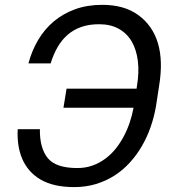

<svg xmlns="http://www.w3.org/2000/svg" viewBox="-20 -757 710 787"><path d="M52.6 -227.3H143.5Q142.4 -150.6 175.4 -109.4Q208.5 -68.2 296.9 -68.2Q330.3 -68.2 358.7 -78.3Q387.1 -88.4 411 -106Q435 -123.6 454.2 -147.5Q473.4 -171.5 487.7 -198.9Q502.1 -226.2 512.1 -256Q522 -285.9 527.3 -315.3H240.1L252.8 -393.5H539.8L541.2 -403.4Q550.8 -459.9 545.1 -506.7Q539.4 -553.6 519.7 -587.2Q500 -620.7 466.4 -639.2Q432.9 -657.7 386.4 -657.7Q345.5 -657.7 313.7 -646.7Q282 -635.7 257.8 -614.9Q233.7 -594.1 216.4 -564.5Q199.2 -534.8 187.5 -497.2H96.6Q110.4 -549.4 136.5 -593.4Q162.6 -637.4 200.6 -669.4Q238.6 -701.3 288.4 -719.3Q338.1 -737.2 399.1 -737.2Q488.6 -737.2 545.8 -696Q605.1 -653.4 627.1 -580.6Q649.1 -507.8 632.1 -404.8L619.3 -321Q611.9 -278.1 597.5 -236.7Q583.1 -195.3 561.8 -158.6Q540.5 -121.8 512.4 -90.9Q484.4 -60 449.6 -37.6Q414.8 -15.3 373.4 -2.7Q332 9.9 284.1 9.9Q198.2 9.9 145.2 -21.7Q119 -37.3 100.5 -58.8Q82 -80.3 70.8 -106.7Q59.7 -133.2 55.2 -163.5Q50.8 -193.9 52.6 -227.3Z"/></svg>

Font: Inter P
Style: Italic
Weight: 400
Italic angle: -9.40001°
Designer: Rasmus Andersson
Foundry: rsms
Version: Version 3.018;git-588b23468